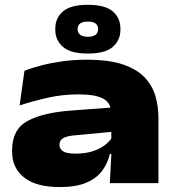

<svg xmlns="http://www.w3.org/2000/svg" viewBox="-20 -742 712 778"><path d="M425 0 432 -132.5 431 -155V-263.5L429 -291Q429 -325 398.2 -342.2Q367.5 -359.5 298 -359.5Q233 -359.5 174.5 -346.2Q116 -333 59.5 -315L79 -455Q112 -468 151.5 -478Q191 -488 236.2 -494Q281.5 -500 332 -500Q421.5 -500 478.2 -480.8Q535 -461.5 566.2 -428.2Q597.5 -395 609.8 -352.8Q622 -310.5 622 -264.5V0ZM222 16Q127 16 78 -22.5Q29 -61 29 -127.5V-133Q29 -217.5 91 -251.5Q153 -285.5 267.5 -294L442 -307L446 -209L281 -193.5Q249.5 -190.5 235.2 -181.8Q221 -173 221 -156V-154.5Q221 -139 235.2 -129.2Q249.5 -119.5 285 -119.5Q324.5 -119.5 353.5 -128.5Q382.5 -137.5 402.2 -152Q422 -166.5 433 -183.5L467.5 -118.5H425.5Q416.5 -80.5 394 -50Q371.5 -19.5 329.8 -1.8Q288 16 222 16ZM204 -622V-625.5Q204 -669 235.2 -695.8Q266.5 -722.5 336 -722.5Q406 -722.5 437 -695.8Q468 -669 468 -625.5V-622Q468 -579 437 -552Q406 -525 336 -525Q266.5 -525 235.2 -552Q204 -579 204 -622ZM294.5 -623Q294.5 -609 304.8 -601Q315 -593 336.5 -593Q357 -593 367.2 -601Q377.5 -609 377.5 -623V-625Q377.5 -639 367.2 -646.8Q357 -654.5 336.5 -654.5Q315 -654.5 304.8 -647Q294.5 -639.5 294.5 -625Z"/></svg>

Font: Anek Latin Expanded ExtraBold
Style: Regular
Weight: 800
Width: 7
Designer: Yesha Goshar
Foundry: Ek Type
Version: Version 1.003